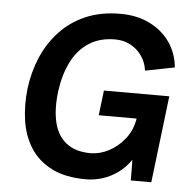

<svg xmlns="http://www.w3.org/2000/svg" viewBox="-52 -764 835 828"><g transform="rotate(5 365.5 -350.0)"><path d="M351 12Q260 12 200.5 -18.5Q141 -49 108.5 -101Q76 -153 66.5 -218.5Q57 -284 65 -355Q74 -428 101.5 -492.5Q129 -557 175.5 -606.5Q222 -656 287 -684Q352 -712 437 -712Q508 -712 563 -685Q618 -658 651 -611Q684 -564 690 -502L563 -477Q559 -511 540 -539Q521 -567 491 -583.5Q461 -600 423 -600Q357 -600 310 -569.5Q263 -539 235.5 -484.5Q208 -430 198 -357Q188 -277 202 -220Q216 -163 255.5 -132.5Q295 -102 361 -102Q399 -102 438 -122Q477 -142 507 -179.5Q537 -217 545 -268H381L394 -376H677L632 0H543Q543 0 543 -13.5Q543 -27 543 -44.5Q543 -62 542.5 -75.5Q542 -89 542 -89Q518 -54 486 -31.5Q454 -9 419 1.5Q384 12 351 12Z"/></g></svg>

Font: Inclusive Sans SemiBold
Style: Italic
Weight: 600
Italic angle: -7°
Designer: Olivia King
Foundry: Olivia King
Version: Version 2.004